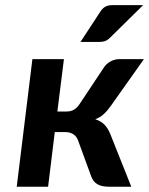

<svg xmlns="http://www.w3.org/2000/svg" viewBox="-20 -709 566 729"><path d="M374 -452.1Q383.3 -466.8 399.4 -475.6Q415.5 -484.4 432.1 -484.4H526.4L399.9 -305.7Q386.2 -286.6 372.8 -274.7Q359.4 -262.7 341.8 -256.3Q363.8 -249 377 -235.4Q390.1 -221.7 398.9 -199.7L478.5 0H396Q364.3 0 348.4 -10.3Q332.5 -20.5 325.7 -41L277.3 -173.3Q271.5 -190.9 258.5 -199.2Q245.6 -207.5 228 -207.5H188L162.6 0H43.5L103 -484.4H222.7L197.8 -285.6H231.4Q250 -285.6 261.7 -293Q273.4 -300.3 283.2 -315.4ZM523.4 -689.5 398.4 -566.4Q388.7 -556.6 379.4 -553.2Q370.1 -549.8 356.9 -549.8H285.6L360.8 -664.6Q368.7 -676.8 378.9 -683.1Q389.2 -689.5 408.2 -689.5Z"/></svg>

Font: Carlito
Style: Bold Italic
Weight: 700
Italic angle: -7°
Designer: Lukasz Dziedzic
Foundry: tyPoland Lukasz Dziedzic
Version: Version 1.104